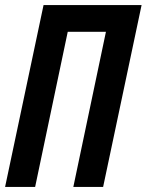

<svg xmlns="http://www.w3.org/2000/svg" viewBox="-22 -734 576 754"><path d="M116 0 244 -609H394L266 0H383L534 -714H149L-2 0Z"/></svg>

Font: Noto Sans Display Condensed
Style: Bold Italic
Weight: 700
Width: 3
Designer: Monotype Design team
Foundry: Monotype Imaging Inc.
Version: 1.000